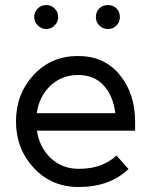

<svg xmlns="http://www.w3.org/2000/svg" viewBox="-20 -736 593 768"><path d="M520.5 -213.3V-249Q520.5 -362.2 458.2 -437.5Q396.7 -512 291.8 -512Q184.5 -512 114.3 -436Q44 -359.8 44 -250Q44 -141.2 115.2 -64.2Q186.2 12 294.2 12Q356.8 12 406.3 -5.8Q455.8 -23.7 494.2 -59.8L445.8 -113.8Q417.5 -87.7 380.7 -74.2Q343.8 -60.7 294.2 -60.7Q228.3 -60.7 182.2 -104.3Q137 -148.2 127.8 -213.3ZM292.5 -436Q357 -436 395 -394Q432.7 -352.5 441.2 -283.3H127.2Q136.3 -349.8 181.3 -393Q227.2 -436 292.5 -436ZM164.8 -715.8Q144.7 -715.8 131.2 -702.3Q116.8 -688 116.8 -667.8Q116.8 -648.5 131.2 -634.2Q145.5 -619.8 164.8 -619.8Q184.2 -619.8 198.5 -634.2Q212.8 -648.5 212.8 -667.8Q212.8 -688 198.5 -702.3Q185 -715.8 164.8 -715.8ZM411.5 -715.8Q390.5 -715.8 377 -702.3Q363.5 -688.8 363.5 -667.8Q363.5 -647.7 377 -634.2Q391.3 -619.8 411.5 -619.8Q431.7 -619.8 446 -634.2Q459.5 -647.7 459.5 -667.8Q459.5 -688.8 446 -702.3Q432.5 -715.8 411.5 -715.8Z"/></svg>

Font: Unageo Variable
Style: Regular
Weight: 300
Designer: Richard Sepsi
Foundry: Richard Sepsi
Version: Version 2.200